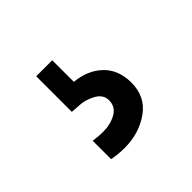

<svg xmlns="http://www.w3.org/2000/svg" viewBox="-70 -70 339 339"><g transform="rotate(-45 100.0 100.0)"><path d="M161 127Q161 162 134 181Q107 200 71 200Q55 200 40 197V151Q52 153 64 153Q83 153 97 145Q111 137 111 121Q111 106 95.5 98Q80 90 65 90L50 89V0H90V54Q122 57 141.5 76Q161 95 161 127Z"/></g></svg>

Font: Laverick
Style: Regular
Weight: 400
Designer: Daniel Pimley
Foundry: Daniel Pimley
Version: Version 1.000;PS 001.001;hotconv 1.0.56